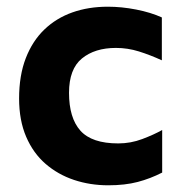

<svg xmlns="http://www.w3.org/2000/svg" viewBox="-20 -540 542 573"><path d="M303 13Q249 13 201 -3Q153 -19 116 -51Q79 -83 58 -132Q37 -181 37 -246Q37 -315 57 -366.5Q77 -418 112.5 -452Q148 -486 196 -503Q244 -520 302 -520Q343 -520 386.5 -511.5Q430 -503 463 -488V-360Q428 -376 394.5 -386.5Q361 -397 326 -397Q263 -397 224.5 -365.5Q186 -334 186 -263Q186 -188 220 -150Q254 -112 333 -112Q370 -112 404.5 -125Q439 -138 464 -152V-25Q429 -7 391 3Q353 13 303 13Z"/></svg>

Font: Maven Pro
Style: Bold
Weight: 700
Designer: Joe Prince
Foundry: Joe Prince
Version: Version 2.103